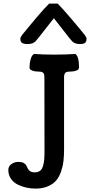

<svg xmlns="http://www.w3.org/2000/svg" viewBox="-20 -1041 517 1102"><path d="M262.2 -1020.5H311Q338.9 -991.7 378.9 -945.3Q418.9 -898.9 434.1 -879.9Q439.9 -872.6 447.5 -863.3Q455.1 -854 459.5 -848.9Q463.9 -843.8 468.3 -837.6Q472.7 -831.5 474.6 -826.9Q476.6 -822.3 476.6 -817.9Q476.6 -802.2 468.3 -795.2Q460 -788.1 439 -788.1Q422.9 -788.1 411.6 -792.7Q400.4 -797.4 394.8 -803.2Q389.2 -809.1 377.4 -823.7L289.1 -936.5L200.7 -823.7Q189 -809.1 183.3 -803.2Q177.7 -797.4 166.5 -792.7Q155.3 -788.1 139.2 -788.1Q115.7 -788.1 106.2 -795.2Q96.7 -802.2 96.7 -817.9Q96.7 -822.3 98.6 -826.9Q100.6 -831.5 105 -837.6Q109.4 -843.8 113.8 -848.9Q118.2 -854 125.7 -863.3Q133.3 -872.6 139.2 -879.9Q155.3 -900.4 194.6 -946.3Q233.9 -992.2 262.2 -1020.5ZM235.4 -171.4 234.9 -599.1Q234.9 -613.8 229 -621.8Q223.1 -629.9 204.1 -629.9Q181.6 -629.9 165.5 -635.7Q149.4 -641.6 149.4 -653.3Q149.4 -678.2 155.8 -700.9Q162.1 -723.6 175.3 -731.4Q225.1 -727.5 292 -727.5Q361.8 -727.5 412.6 -731.4Q433.6 -716.8 433.6 -653.3Q433.6 -641.6 417.5 -635.7Q401.4 -629.9 378.9 -629.9Q368.2 -629.9 361.3 -627.2Q354.5 -624.5 351.8 -619.1Q349.1 -613.8 348.4 -609.6Q347.7 -605.5 347.7 -598.1V-183.1Q347.7 -146 344.2 -116.2Q340.8 -86.4 330.3 -55.9Q319.8 -25.4 302.2 -4.9Q284.7 15.6 254.4 28.6Q224.1 41.5 183.6 41.5Q158.2 41.5 132.8 36.1Q107.4 30.8 83 19Q58.6 7.3 43.2 -14.4Q27.8 -36.1 27.8 -65.4Q27.8 -86.4 45.4 -99.1Q63 -111.8 85.9 -111.8Q104.5 -111.8 115.5 -105.7Q126.5 -99.6 131.1 -90.8Q135.7 -82 139.9 -73Q144 -64 153.6 -57.9Q163.1 -51.8 179.7 -51.8Q197.8 -51.8 209.2 -60.3Q220.7 -68.8 226.3 -86.7Q231.9 -104.5 233.6 -123.3Q235.4 -142.1 235.4 -171.4Z"/></svg>

Font: Coustard
Style: Regular
Weight: 400
Foundry: vernon adams
Version: Version 1.001